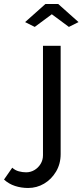

<svg xmlns="http://www.w3.org/2000/svg" viewBox="-143 -750 411 956"><path d="M-123 144 -82 85Q-68 98 -49.5 103Q-31 108 -13 108Q9 108 28 97Q47 86 59 66.5Q71 47 71 23V-522H159V17Q159 66 136 104.5Q113 143 76.5 164.5Q40 186 -3 186Q-37 186 -68 176Q-99 166 -123 144ZM-18 -640 83 -730H147L248 -640L200 -616L115 -679L30 -616Z"/></svg>

Font: YasnoRaleway Medium
Style: Regular
Weight: 500
Designer: Matt McInerney, Pablo Impallari, Rodrigo Fuenzalida
Foundry: Matt McInerney, Pablo Impallari, Rodrigo Fuenzalida
Version: Version 4.026